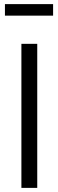

<svg xmlns="http://www.w3.org/2000/svg" viewBox="-20 -913 284 933"><path d="M4 -893H238V-837H4ZM84 -700H161V0H84Z"/></svg>

Font: Haskoy
Style: Regular
Weight: 400
Designer: Ertekin Erdin
Foundry: Ertekin Erdin
Version: Version 1.500